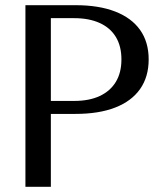

<svg xmlns="http://www.w3.org/2000/svg" viewBox="-20 -720 648 740"><path d="M78 0V-700H271Q361 -700 424 -675.5Q487 -651 520 -604.5Q553 -558 553 -491Q553 -424 520 -377Q487 -330 424 -305.5Q361 -281 271 -281H127V-331H266Q324 -331 364.5 -350Q405 -369 426.5 -404.5Q448 -440 448 -491Q448 -542 426.5 -577.5Q405 -613 364 -631.5Q323 -650 266 -650H157L176 -669V0Z"/></svg>

Font: Sutasoma
Style: Regular
Weight: 400
Designer: Izhar Fathurrohim, Akbar Rohmanto, Arusyal Khofiqoini
Foundry: Kiwari Kolektiv
Version: Version 1.102